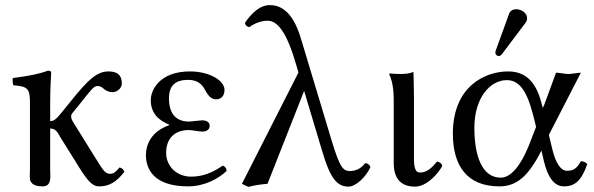

<svg xmlns="http://www.w3.org/2000/svg" viewBox="-20 -718 2321 750"><path d="M97 -317V-72C97 -66 97 -59 97 -52C96 -38 96 -24 97 -17C101 0 115 10 147 10C179 10 178 -21 176 -53C176 -60 176 -66 176 -72V-216C199 -216 205 -200 217 -180L290 -63C325 -7 343 10 367 10C405 10 433 -5 466 -47C463 -55 458 -61 447 -64C432 -46 424 -39 410 -39C388 -39 379 -60 349 -107L277 -223C269 -235 258 -252 258 -261C258 -266 258 -270 261 -274L296 -317C334 -365 346 -382 361 -382C367 -382 376 -380 383 -373C392 -365 403 -358 420 -358C439 -358 456 -375 456 -392C456 -427 435 -439 404 -439C359 -439 325 -408 256 -322L218 -275C199 -252 190 -245 176 -245V-321C176 -371 180 -435 180 -435C180 -439 175 -442 167 -442C139 -431 99 -422 30 -413C28 -407 30 -391 32 -385C87 -380 97 -374 97 -317Z M629 -121C629 -177 662 -210 718 -210C727 -210 761 -204 769 -204C792 -204 799 -215 799 -227C799 -239 789 -248 770 -248C765 -248 720 -243 719 -243C676 -243 640 -265 640 -334C640 -400 685 -406 716 -406C755 -406 772 -385 783 -363C793 -346 803 -330 825 -330C838 -330 857 -338 857 -367C857 -403 799 -439 722 -439C604 -439 569 -367 569 -327C569 -279 595 -250 641 -231V-229C569 -204 550 -151 550 -113C550 -55 583 10 715 10C778 10 832 -19 865 -50C865 -61 859 -68 850 -71C811 -44 773 -28 726 -28C671 -28 629 -68 629 -121Z M1427 -65C1424 -74 1418 -79 1407 -81C1386 -55 1366 -50 1345 -50C1313 -50 1301 -82 1262 -214L1155 -569C1120 -687 1064 -698 1034 -698C995 -698 963 -667 937 -629C939 -616 947 -614 954 -612C974 -627 1000 -637 1025 -637C1053 -637 1092 -616 1133 -478L1146 -435L925 0L950 12C973 6 998 2 1025 0L1168 -363L1239 -126C1267 -33 1291 11 1341 11C1370 11 1409 -26 1427 -65Z M1518 -322V-81C1518 -22 1545 11 1601 11C1644 11 1687 -33 1708 -70C1705 -80 1698 -85 1687 -87C1668 -63 1648 -44 1620 -44C1605 -44 1597 -58 1597 -99V-343C1597 -375 1595 -437 1595 -437C1580 -431 1564 -429 1545 -429C1533 -429 1508 -430 1502 -431L1500 -429C1517 -394 1518 -350 1518 -322Z M2124 -191 2249 -434C2236 -434 2215 -429 2200 -429C2185 -429 2167 -434 2152 -434L2105 -306H2104C2102 -298 2100 -294 2098 -304C2078 -391 2039 -439 1965 -439C1874 -439 1749 -380 1749 -196C1749 -72 1803 10 1931 10C1999 10 2045 -31 2095 -130L2104 -91C2120 -23 2146 10 2183 10C2227 10 2252 -14 2274 -77C2268 -84 2261 -88 2249 -88C2232 -58 2219 -51 2194 -51C2171 -51 2151 -80 2138 -133ZM2074 -222 2058 -181C2024 -86 1982 -24 1936 -24C1862 -24 1833 -111 1833 -219C1833 -334 1893 -405 1960 -405C2020 -405 2046 -339 2069 -243ZM1997 -682C1984 -682 1973 -676 1969 -665L1917 -522C1916 -519 1915 -515 1915 -512C1915 -505 1921 -499 1929 -499C1933 -499 1938 -503 1941 -507L2033 -629C2037 -634 2039 -642 2039 -647C2039 -667 2017 -682 1997 -682Z"/></svg>

Font: Libertinus Math
Style: Regular
Weight: 400
Designer: Philipp H. Poll, Khaled Hosny
Foundry: Caleb Maclennan
Version: Version 7.050;RELEASE